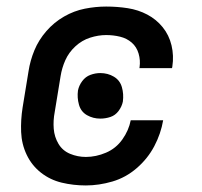

<svg xmlns="http://www.w3.org/2000/svg" viewBox="-20 -558 616 586"><path d="M242 8Q282 8 323 -4Q364 -16 397.5 -45Q431 -74 451 -112Q471 -150 478 -191H379Q373 -160 353.5 -132.5Q334 -105 303.5 -92Q273 -79 242 -79Q217 -79 194 -88.5Q171 -98 158.5 -119Q146 -140 144 -165Q142 -190 147 -216L165 -326Q169 -351 179.5 -374.5Q190 -398 210 -416.5Q230 -435 255 -443Q280 -451 304 -451Q326 -451 346.5 -446Q367 -441 382 -428Q397 -415 403 -394.5Q409 -374 406 -353Q406 -351 405 -350H505L506 -355Q511 -388 503.5 -419.5Q496 -451 476.5 -475Q457 -499 429.5 -513.5Q402 -528 370 -533Q338 -538 304 -538Q272 -538 239 -531.5Q206 -525 175.5 -507.5Q145 -490 121.5 -463Q98 -436 85 -404.5Q72 -373 67 -340L49 -230Q43 -192 44.5 -155Q46 -118 61.5 -85.5Q77 -53 105 -31Q133 -9 168.5 -0.5Q204 8 242 8ZM286 -196Q302 -196 317 -201Q332 -206 342 -219.5Q352 -233 355 -248Q358 -271 352 -292Q346 -313 327.5 -324Q309 -335 286 -335Q271 -335 256 -329.5Q241 -324 231 -310.5Q221 -297 218 -282Q215 -260 221 -238.5Q227 -217 245.5 -206.5Q264 -196 286 -196Z"/></svg>

Font: Iosevka Sparkle Medium Oblique
Style: Regular
Weight: 500
Italic angle: -9°
Designer: Belleve Invis
Foundry: Belleve Invis
Version: Version 4.5.0; ttfautohint (v1.8.3)